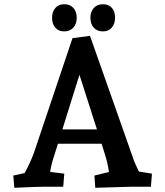

<svg xmlns="http://www.w3.org/2000/svg" viewBox="-20 -886 785 911"><path d="M43 -53 97 -65Q124 -114 141 -161L324 -705L407 -716L610 -140Q614 -126 622.5 -107.5Q631 -89 639 -72L701 -62L696 0H603L432 5L428 -53L497 -70Q491 -112 478 -153L462 -204H255L229 -122Q221 -93 218 -70L285 -62L280 0H186Q158 0 48 5ZM440 -272 357 -531 276 -272ZM409 -802Q409 -830 425 -848Q441 -866 468 -866Q495 -866 510.5 -849Q526 -832 526 -802Q526 -773 510.5 -755Q495 -737 468 -737Q441 -737 425 -754.5Q409 -772 409 -802ZM227 -802Q227 -830 242.5 -848Q258 -866 285 -866Q312 -866 328 -848.5Q344 -831 344 -802Q344 -773 328 -755Q312 -737 285 -737Q258 -737 242.5 -754.5Q227 -772 227 -802Z"/></svg>

Font: Andada Pro
Style: Bold
Weight: 700
Designer: Carolina Giovagnoli
Foundry: Huerta Tipografica
Version: Version 3.005; ttfautohint (v1.8.4)